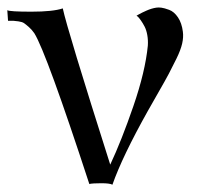

<svg xmlns="http://www.w3.org/2000/svg" viewBox="-30 -506 550 526"><path d="M471 -419Q473 -404 469 -386.5Q465 -369 453.5 -345.5Q442 -322 432.5 -304Q423 -286 404 -253Q385 -220 375 -202Q305 -77 278 0Q271 -4 247.5 -4Q224 -4 215 -2V-1Q97 -362 64 -415Q57 -425 49 -432Q41 -439 36 -442.5Q31 -446 20.5 -447.5Q10 -449 7 -449Q4 -449 -8 -449L-10 -478Q-3 -474 56 -474Q115 -474 142 -483Q154 -426 272 -55Q303 -121 335.5 -215.5Q368 -310 375 -381Q376 -396 373.5 -410Q371 -424 366 -433.5Q361 -443 356 -450Q351 -457 348 -460L344 -463L351 -467Q358 -471 371.5 -477Q385 -483 398 -485Q404 -486 412 -485Q420 -484 433.5 -479Q447 -474 457.5 -458.5Q468 -443 471 -419Z"/></svg>

Font: GFS Artemisia
Style: Regular
Weight: 400
Designer: Takis Katsoulidis and George D. Matthiopoulos
Foundry: Takis Katsoulidis and George D. Matthiopoulos
Version: Version 1.0